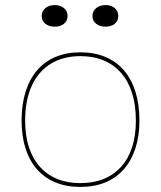

<svg xmlns="http://www.w3.org/2000/svg" viewBox="-20 -721 634 756"><path d="M296 -515Q351 -515 394.5 -497Q438 -479 468 -444Q498 -409 513.5 -359Q529 -309 529 -246Q529 -185 513 -136.5Q497 -88 467 -54Q437 -20 394 -2.5Q351 15 296 15Q242 15 199 -2.5Q156 -20 126 -54Q96 -88 80.5 -136.5Q65 -185 65 -246Q65 -309 80.5 -359Q96 -409 126 -444Q156 -479 199 -497Q242 -515 296 -515ZM297 -500Q229 -500 180 -470Q131 -440 105 -383Q79 -326 79 -246Q79 -188 93.5 -142.5Q108 -97 136.5 -65Q165 -33 205 -16.5Q245 0 296 0Q348 0 388.5 -16.5Q429 -33 457.5 -65Q486 -97 500.5 -142.5Q515 -188 515 -246Q515 -306 500.5 -353Q486 -400 457.5 -433Q429 -466 388.5 -483Q348 -500 297 -500ZM396 -701Q418 -701 432 -689Q446 -677 446 -658Q446 -639 432 -627.5Q418 -616 396 -616Q373 -616 358.5 -627.5Q344 -639 344 -658Q344 -677 358.5 -689Q373 -701 396 -701ZM196 -701Q218 -701 232 -689Q246 -677 246 -658Q246 -639 232 -627.5Q218 -616 196 -616Q173 -616 158.5 -627.5Q144 -639 144 -658Q144 -677 158.5 -689Q173 -701 196 -701Z"/></svg>

Font: Kalnia Thin
Style: Regular
Weight: 100
Version: Version 1.105